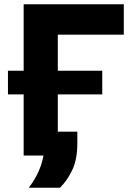

<svg xmlns="http://www.w3.org/2000/svg" viewBox="-20 -733 638 905"><path d="M115.5 152Q171 79.5 185 0H91.5V-288H17.5V-399.5H91.5V-713H563.5V-569.5H252.5V-399.5H462V-288H252.5V-112.5H344.5V-58Q344.5 19 320.2 69.2Q296 119.5 262.5 152Z"/></svg>

Font: Commissioner
Style: Bold
Weight: 700
Designer: Kostas Bartsokas
Foundry: Kostas Bartsokas
Version: Version 1.000; ttfautohint (v1.8.3)